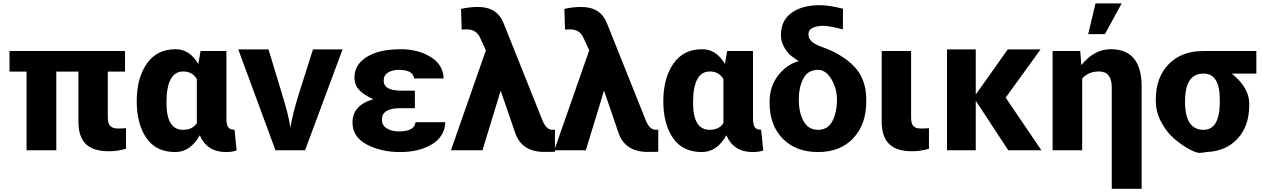

<svg xmlns="http://www.w3.org/2000/svg" viewBox="-20 -870 7588 1154"><path d="M37.1 -439.5V-563.5H731.4V-439.5H627.9V-165Q627.9 -127.9 642.6 -112.8Q657.2 -97.7 687.5 -97.7Q717.8 -97.7 737.3 -99.6V24.4Q685.5 39.1 634.8 39.1Q540 39.1 495.6 -4.4Q451.2 -47.9 451.2 -140.6V-439.5H318.4V33.2H139.6V-439.5Z M1035.2 -574.2Q1120.1 -574.2 1171.9 -485.4L1185.5 -563.5H1340.8V-158.2Q1340.8 -120.1 1351.6 -105.5Q1362.3 -90.8 1384.8 -90.8H1389.6L1402.3 34.2Q1377 43.9 1337.9 43.9Q1224.6 43.9 1180.7 -56.6Q1124 43.9 1033.2 43.9Q918 43.9 859.9 -40.5Q801.8 -125 801.8 -262.2Q801.8 -399.4 861.8 -486.8Q921.9 -574.2 1035.2 -574.2ZM980.5 -252Q980.5 -89.8 1080.1 -89.8Q1136.7 -89.8 1163.1 -129.9V-394.5Q1136.7 -440.4 1081.1 -440.4Q980.5 -440.4 980.5 -252Z M1412.1 -573.2H1593.8L1671.9 -315.4Q1711.9 -186.5 1721.7 -125L1725.6 -101.6Q1736.3 -179.7 1779.3 -315.4L1861.3 -573.2H2039.1L1813.5 33.2H1635.7Z M2098.6 -132.8Q2098.6 -238.3 2223.6 -273.4Q2139.6 -312.5 2120.1 -356.4Q2110.4 -377 2110.4 -402.3Q2110.4 -461.9 2151.4 -502Q2225.6 -574.2 2388.7 -574.2Q2493.2 -574.2 2568.4 -527.8Q2643.6 -481.4 2646.5 -398.4H2468.8Q2463.9 -450.2 2376 -450.2Q2338.9 -450.2 2312.5 -434.1Q2286.1 -418 2286.1 -385.7Q2286.1 -325.2 2390.6 -325.2H2473.6V-219.7H2382.8Q2275.4 -219.7 2275.4 -150.4Q2275.4 -116.2 2305.2 -98.1Q2335 -80.1 2376 -80.1Q2472.7 -80.1 2477.5 -135.7H2656.2Q2653.3 -48.8 2575.7 -2.4Q2498 43.9 2384.3 43.9Q2270.5 43.9 2184.6 -1.5Q2098.6 -46.9 2098.6 -132.8Z M2690.4 33.2 2900.4 -567.4 2866.2 -641.6Q2843.8 -693.4 2786.1 -693.4L2754.9 -692.4L2751 -816.4Q2797.9 -828.1 2853.5 -828.1Q2967.8 -828.1 3006.8 -730.5L3243.2 -139.6Q3265.6 -89.8 3300.8 -89.8Q3301.8 -89.8 3315.4 -90.8V42Q3313.5 43 3251 43Q3115.2 43 3076.2 -72.3L2989.3 -325.2L2879.9 33.2Z M3311.5 33.2 3521.5 -567.4 3487.3 -641.6Q3464.8 -693.4 3407.2 -693.4L3376 -692.4L3372.1 -816.4Q3418.9 -828.1 3474.6 -828.1Q3588.9 -828.1 3627.9 -730.5L3864.3 -139.6Q3886.7 -89.8 3921.9 -89.8Q3922.9 -89.8 3936.5 -90.8V42Q3934.6 43 3872.1 43Q3736.3 43 3697.3 -72.3L3610.4 -325.2L3501 33.2Z M4200.2 -574.2Q4285.2 -574.2 4336.9 -485.4L4350.6 -563.5H4505.9V-158.2Q4505.9 -120.1 4516.6 -105.5Q4527.3 -90.8 4549.8 -90.8H4554.7L4567.4 34.2Q4542 43.9 4502.9 43.9Q4389.6 43.9 4345.7 -56.6Q4289.1 43.9 4198.2 43.9Q4083 43.9 4024.9 -40.5Q3966.8 -125 3966.8 -262.2Q3966.8 -399.4 4026.9 -486.8Q4086.9 -574.2 4200.2 -574.2ZM4145.5 -252Q4145.5 -89.8 4245.1 -89.8Q4301.8 -89.8 4328.1 -129.9V-394.5Q4301.8 -440.4 4246.1 -440.4Q4145.5 -440.4 4145.5 -252Z M4605.5 -252V-258.8Q4605.5 -348.6 4655.8 -415Q4706.1 -481.4 4780.3 -502.9Q4752 -520.5 4731.9 -537.1Q4711.9 -553.7 4692.9 -586.9Q4673.8 -620.1 4673.8 -659.2Q4673.8 -747.1 4737.8 -793Q4801.8 -838.9 4906.2 -838.9Q4962.9 -838.9 5046.9 -817.4L5045.9 -693.4Q4963.9 -714.8 4928.2 -714.8Q4892.6 -714.8 4865.7 -703.1Q4838.9 -691.4 4838.9 -663.1Q4838.9 -616.2 4915 -589.8Q5041 -545.9 5113.8 -470.7Q5186.5 -395.5 5186.5 -271.5V-258.8Q5186.5 -122.1 5108.4 -39.1Q5030.3 43.9 4897 43.9Q4763.7 43.9 4684.6 -36.6Q4605.5 -117.2 4605.5 -252ZM4896.5 -450.2Q4835.9 -450.2 4808.6 -398.4Q4781.2 -346.7 4781.2 -270.5Q4781.2 -194.3 4809.6 -142.1Q4837.9 -89.8 4897.5 -89.8Q4957 -89.8 4983.9 -144Q5010.7 -198.2 5010.7 -268.1Q5010.7 -337.9 4977.1 -394Q4943.4 -450.2 4896.5 -450.2Z M5279.3 -140.6V-563.5H5456.1V-164.1Q5456.1 -127 5469.7 -112.3Q5483.4 -97.7 5513.7 -97.7Q5543.9 -97.7 5563.5 -99.6V24.4Q5511.7 39.1 5461.9 39.1Q5368.2 39.1 5323.7 -4.9Q5279.3 -48.8 5279.3 -140.6Z M5671.9 33.2V-573.2H5844.7V-301.8L6037.1 -573.2H6234.4L6024.4 -283.2L6239.3 33.2H6040L5844.7 -264.6V33.2Z M6306.6 33.2V-563.5H6472.7L6479.5 -478.5Q6555.7 -574.2 6656.2 -574.2Q6841.8 -574.2 6841.8 -349.6V264.6H6662.1V-344.7Q6662.1 -440.4 6585 -440.4Q6520.5 -440.4 6484.4 -397.5V33.2ZM6520.5 -665 6564.5 -849.6H6721.7L6621.1 -665Z M6926.8 -262.7V-271.5Q6926.8 -404.3 7003.9 -483.9Q7081.1 -563.5 7212.9 -563.5H7531.2V-427.7H7383.8Q7488.3 -341.8 7488.3 -249V-236.3Q7488.3 -113.3 7418.9 -37.1Q7349.6 39.1 7230.5 43.9Q7210 48.8 7189 48.8Q7168 48.8 7124.5 24.9Q7081.1 1 7036.1 -37.6Q6991.2 -76.2 6959 -137.2Q6926.8 -198.2 6926.8 -262.7ZM7102.5 -258.8Q7102.5 -89.8 7213.9 -89.8Q7308.6 -89.8 7311.5 -249V-271.5Q7311.5 -427.7 7213.9 -427.7Q7112.3 -427.7 7103.5 -291Z"/></svg>

Font: GenEi M Gothic v2 Heavy
Style: Regular
Weight: 800
Version: Version 2.0